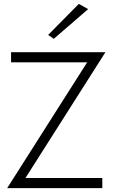

<svg xmlns="http://www.w3.org/2000/svg" viewBox="-20 -969 581 989"><path d="M434 -922 257 -769 228 -789 386 -949ZM37 -648V-700H523L111 -52H507V0H17L429 -648Z"/></svg>

Font: Jost* Light
Style: Regular
Weight: 300
Version: Version 3.7